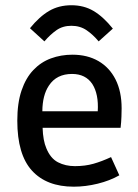

<svg xmlns="http://www.w3.org/2000/svg" viewBox="-20 -700 522 726"><path d="M258.8 5.9Q156.2 5.9 100.8 -54.9Q45.4 -115.7 45.4 -243.7Q45.4 -310.5 61.5 -357.9Q77.6 -405.3 106.2 -435.3Q134.8 -465.3 172.6 -479.2Q210.4 -493.2 253.9 -493.2Q310.5 -493.2 352.3 -469Q394 -444.8 417 -399.4Q439.9 -354 439.9 -290.5Q439.9 -279.3 439.2 -258.8Q438.5 -238.3 436 -216.8H141.1Q142.6 -168.5 155.3 -139.2Q170.9 -101.1 199.2 -86.4Q227.5 -71.8 263.2 -71.8Q301.8 -71.8 333.5 -80.8Q365.2 -89.8 399.9 -106L431.2 -37.1Q395 -16.6 349.4 -5.4Q303.7 5.9 258.8 5.9ZM349.6 -279.3Q353.5 -344.2 329.1 -382.3Q303.7 -420.4 252.4 -420.4Q193.8 -420.4 165 -376.5Q140.6 -340.3 140.1 -279.3ZM147.9 -543.5 93.3 -593.3Q129.4 -637.7 166 -658.9Q202.6 -680.2 250 -680.2Q297.4 -680.2 334 -658.4Q370.6 -636.7 406.7 -591.8L353 -543.5Q332 -568.8 307.4 -585.7Q282.7 -602.5 250 -602.5Q217.3 -602.5 193.6 -585.9Q169.9 -569.3 147.9 -543.5Z"/></svg>

Font: Anaheim SemiBold
Style: Regular
Weight: 600
Version: Version 2.001